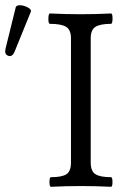

<svg xmlns="http://www.w3.org/2000/svg" viewBox="-20 -718 488 741"><path d="M36.1 -518.1Q26.9 -497.1 11.7 -502.7Q-3.4 -508.3 1 -528.8L41 -690.9Q44.9 -698.7 59.3 -697.8Q73.7 -696.8 88.1 -688.7Q102.5 -680.7 99.1 -672.9ZM176.8 2.9Q170.9 2.9 170.9 -15.6Q170.9 -34.2 176.8 -34.2Q218.3 -34.2 236.1 -45.4Q253.9 -56.6 253.9 -90.8V-569.8Q253.9 -603 235.1 -614.5Q216.3 -626 172.9 -626Q166.5 -626 166.7 -646Q167 -666 172.9 -666Q231.4 -663.1 291 -663.1Q349.6 -663.1 408.2 -666Q414.6 -666 414.3 -646Q414.1 -626 408.2 -626Q367.2 -626 348.6 -614.5Q330.1 -603 330.1 -569.8V-90.8Q330.1 -57.1 348.4 -45.7Q366.7 -34.2 408.2 -34.2Q414.1 -34.2 414.1 -15.6Q414.1 2.9 408.2 2.9Q349.6 0 293 0Q233.9 0 176.8 2.9Z"/></svg>

Font: Junicode SmCond
Style: Regular
Weight: 400
Width: 4
Designer: Peter S. Baker
Version: Version 2.206